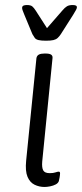

<svg xmlns="http://www.w3.org/2000/svg" viewBox="-20 -738 326 764"><path d="M157 6Q136 6 117.5 -3Q99 -12 89.5 -34.5Q80 -57 84 -98L125 -507Q127 -517 135 -521Q143 -525 157 -525H161Q177 -525 183.5 -520.5Q190 -516 189 -507L148 -95Q146 -71 152 -60Q158 -49 178 -49Q192 -49 200.5 -52Q209 -55 214 -55Q216 -55 217.5 -53.5Q219 -52 219 -48Q219 -46 218.5 -41.5Q218 -37 217 -31Q216 -25 214 -17Q211 -9 201.5 -4Q192 1 179.5 3.5Q167 6 157 6ZM269 -718Q277 -718 281.5 -716Q286 -714 286 -709Q286 -705 282.5 -698.5Q279 -692 271 -679L222 -602Q216 -593 209.5 -587Q203 -581 192.5 -578.5Q182 -576 163 -576Q144 -576 133.5 -578.5Q123 -581 118.5 -587Q114 -593 109 -602L77 -679Q73 -689 70.5 -695.5Q68 -702 68 -706Q68 -713 73 -715.5Q78 -718 87 -718Q102 -718 108.5 -712.5Q115 -707 122 -696L167 -626L228 -696Q238 -708 246.5 -713Q255 -718 269 -718Z"/></svg>

Font: Asap Light
Style: Italic
Weight: 300
Italic angle: -6°
Designer: Pablo Cosgaya
Foundry: Omnibus-Type
Version: Version 3.001